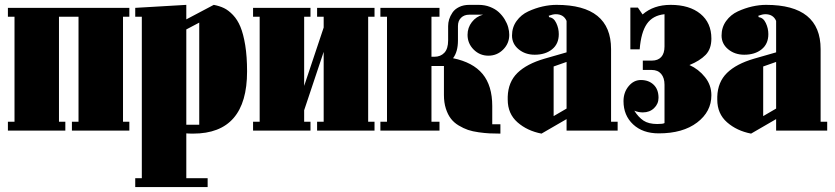

<svg xmlns="http://www.w3.org/2000/svg" viewBox="-20 -532 3401 782"><path d="M481 -36.1H506.8V0H272.9V-36.1H299.8V-463.9H220.2V-36.1H246.1V0H12.2V-36.1H39.1V-463.9H12.2V-500H506.8V-463.9H481Z M557.6 -463.9H530.8V-500L738.8 -512.2V-453.1L850.6 -512.2Q874 -507.8 892.3 -499Q910.6 -490.2 929 -470.9Q947.3 -451.7 959.2 -422.9Q971.2 -394 978.8 -347.9Q986.3 -301.8 986.3 -241.2Q986.3 12.2 766.6 12.2Q746.6 12.2 738.8 11.2V193.8H825.7V230H530.8V193.8H557.6ZM791.5 -439.9 738.8 -412.1V-23.9H791.5Z M1479.5 -36.1H1505.4V0H1271.5V-36.1H1298.3V-320.8L1218.8 -83V-36.1H1244.6V0H1010.7V-36.1H1037.6V-463.9H1010.7V-500H1244.6V-463.9H1218.8V-182.1L1298.3 -419.9V-463.9H1271.5V-500H1505.4V-463.9H1479.5Z M1737.3 -36.1H1770V0H1529.3V-36.1H1556.2V-463.9H1529.3V-500H1770V-463.9H1737.3V-300.8H1749Q1774.4 -300.8 1789.8 -317.1Q1805.2 -333.5 1805.2 -367.2V-425.8Q1805.2 -439.5 1809.3 -453.1Q1813.5 -466.8 1822.8 -480.7Q1832 -494.6 1849.9 -503.4Q1867.7 -512.2 1891.1 -512.2H1929.2Q1954.6 -512.2 1975.8 -503.9Q1997.1 -495.6 2011.2 -482.7Q2025.4 -469.7 2035.4 -453.4Q2045.4 -437 2049.8 -420.9Q2054.2 -404.8 2054.2 -390.1Q2054.2 -355 2029.3 -330.1Q2004.4 -305.2 1969.2 -305.2Q1934.1 -305.2 1909.2 -330.1Q1884.3 -355 1884.3 -390.1Q1884.3 -419.4 1901.9 -442.1Q1919.4 -464.8 1947.3 -472.2H1891.1Q1870.6 -472.2 1857.9 -459.7Q1845.2 -447.3 1845.2 -425.8V-367.2Q1845.2 -321.3 1825.2 -294.9Q1906.2 -278.3 1945.6 -230.7Q1984.9 -183.1 1984.9 -100.1V-25.9H2018.1V12.2Q1993.2 12.2 1974.1 11.2Q1955.1 10.3 1929.9 6.8Q1904.8 3.4 1886.2 -2.9Q1867.7 -9.3 1848.1 -21Q1828.6 -32.7 1816.2 -49.1Q1803.7 -65.4 1795.9 -89.8Q1788.1 -114.3 1788.1 -145V-263.2H1737.3Z M2287.6 -318.8V-446.8Q2275.9 -474.1 2243.7 -474.1Q2231.9 -474.1 2214.8 -467.8L2216.8 -461.9Q2235.4 -460 2245.6 -438.2Q2255.9 -416.5 2255.9 -393.1Q2255.9 -353 2228.5 -331.1Q2201.2 -309.1 2157.7 -309.1Q2119.1 -309.1 2092.3 -331.3Q2065.4 -353.5 2065.4 -387.2Q2065.4 -420.9 2084 -446.5Q2102.5 -472.2 2131.6 -485.6Q2160.6 -499 2189.9 -505.6Q2219.2 -512.2 2246.6 -512.2Q2468.8 -512.2 2468.8 -332V-36.1H2495.6V0H2287.6V-46.9L2185.5 12.2Q2127.4 1 2087.6 -33.9Q2047.9 -68.8 2047.9 -126V-138.2Q2049.8 -198.2 2087.6 -235.1Q2125.5 -272 2197.8 -293ZM2234.9 -261.2V-59.1L2287.6 -89.8V-279.8Z M2711.4 -512.2Q2788.1 -512.2 2832.8 -475.6Q2877.4 -439 2877.4 -375Q2877.4 -332.5 2853.8 -308.3Q2830.1 -284.2 2788.1 -267.1Q2825.2 -250.5 2851.3 -218Q2877.4 -185.5 2877.4 -144Q2877.4 -77.1 2819.3 -33Q2761.2 11.2 2663.1 11.2Q2597.7 11.2 2558.6 -25.4Q2519.5 -62 2519.5 -120.1Q2519.5 -155.8 2540.3 -180.9Q2561 -206.1 2590.3 -206.1Q2622.1 -206.1 2642.1 -187Q2662.1 -168 2662.1 -133.8Q2662.1 -108.9 2644 -91.6Q2626 -74.2 2598.1 -74.2Q2580.6 -74.2 2563.5 -81.1Q2580.1 -54.7 2600.8 -40.8Q2621.6 -26.9 2657.2 -26.9Q2680.7 -26.9 2686.5 -30.8V-187Q2686.5 -214.8 2672.9 -231Q2659.2 -247.1 2634.3 -247.1H2598.1V-285.2H2635.3Q2659.7 -285.2 2673.1 -299.8Q2686.5 -314.5 2686.5 -342.8V-474.1Q2638.7 -469.2 2614.7 -434.8Q2590.8 -400.4 2585.4 -331.1H2547.4V-501H2578.1L2597.2 -473.1Q2642.1 -512.2 2711.4 -512.2Z M3141.1 -318.8V-446.8Q3129.4 -474.1 3097.2 -474.1Q3085.4 -474.1 3068.4 -467.8L3070.3 -461.9Q3088.9 -460 3099.1 -438.2Q3109.4 -416.5 3109.4 -393.1Q3109.4 -353 3082 -331.1Q3054.7 -309.1 3011.2 -309.1Q2972.7 -309.1 2945.8 -331.3Q2918.9 -353.5 2918.9 -387.2Q2918.9 -420.9 2937.5 -446.5Q2956.1 -472.2 2985.1 -485.6Q3014.2 -499 3043.5 -505.6Q3072.8 -512.2 3100.1 -512.2Q3322.3 -512.2 3322.3 -332V-36.1H3349.1V0H3141.1V-46.9L3039.1 12.2Q2981 1 2941.2 -33.9Q2901.4 -68.8 2901.4 -126V-138.2Q2903.3 -198.2 2941.2 -235.1Q2979 -272 3051.3 -293ZM3088.4 -261.2V-59.1L3141.1 -89.8V-279.8Z"/></svg>

Font: Lletraferida
Style: Heavy
Weight: 900
Designer: Josep Patau Bellart
Foundry: Josep Patau Bellart
Version: Version 1.000